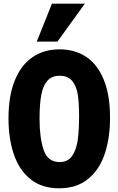

<svg xmlns="http://www.w3.org/2000/svg" viewBox="-20 -1002 640 1039"><path d="M26 -361.5Q26 -483.5 60.2 -567.2Q94.5 -651 156.5 -693Q218.5 -735 302.5 -735Q384.5 -735 445.8 -694.8Q507 -654.5 541.2 -571.5Q575.5 -488.5 575.5 -365.5Q575.5 -254.5 546.5 -168.5Q517.5 -82.5 455.8 -32.8Q394 17 300 17Q206 17 144.8 -32.5Q83.5 -82 54.8 -167Q26 -252 26 -361.5ZM408 -374.5Q408 -443 401.2 -488.5Q394.5 -534 371.5 -563Q348.5 -592 303 -592Q260.5 -592 236.8 -565.5Q213 -539 203.5 -488.8Q194 -438.5 194 -359.5Q194 -256 216.2 -190.5Q238.5 -125 302.5 -125Q346.5 -125 369.8 -157.5Q393 -190 400.5 -243.2Q408 -296.5 408 -374.5ZM179 -777 261 -982H439L291 -777Z"/></svg>

Font: JuliaMono Black
Style: Regular
Weight: 900
Monospace: yes
Designer: cormullion
Foundry: corm
Version: Version 0.054; ttfautohint (v1.8.4)